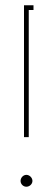

<svg xmlns="http://www.w3.org/2000/svg" viewBox="-20 -699 200 728"><path d="M71 -679V-179H89V-661H107V-679ZM58 -13C58 -1 68 9 80 9C92 9 103 -1 103 -13C103 -25 92 -36 80 -36C68 -36 58 -25 58 -13Z"/></svg>

Font: Rawengulk
Style: Light
Weight: 300
Version: Version 0.9